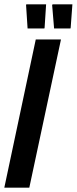

<svg xmlns="http://www.w3.org/2000/svg" viewBox="-33 -871 356 891"><path d="M-13 0 133 -688H250L103 0ZM173 -739H95L88 -847L89 -851H181L174 -743ZM294 -739H218L209 -847L211 -851H303L295 -743Z"/></svg>

Font: Saira UltraCondensed ExtraBold
Style: Italic
Weight: 800
Width: 1
Italic angle: -12°
Designer: Hector Gatti with collaboration of the Omnibus-Type team
Foundry: Omnibus-Type
Version: Version 1.101